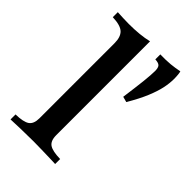

<svg xmlns="http://www.w3.org/2000/svg" viewBox="-193 -710 788 788"><g transform="rotate(45 201.0 -316.0)"><path d="M306.5 -386.3 282.3 -392.7Q291.1 -456.5 295.6 -497.6Q300 -538.7 300 -559.7Q300 -579 293.1 -586.3Q286.3 -593.5 266.9 -594.4V-623.4Q301.6 -622.6 325.8 -625Q350 -627.4 374.2 -632.3Q375.8 -628.2 377 -616.5Q378.2 -604.8 378.2 -591.9Q378.2 -566.9 372.2 -538.3Q366.1 -509.7 350.8 -472.6Q335.5 -435.5 306.5 -386.3ZM21 0V-29Q66.1 -29.8 83.9 -42.3Q101.6 -54.8 101.6 -87.1V-522.6Q101.6 -558.9 84.3 -575.4Q66.9 -591.9 21 -593.5V-622.6Q37.1 -621.8 54 -621Q71 -620.2 87.1 -620.2Q119.4 -620.2 147.6 -623Q175.8 -625.8 199.2 -631.5V-87.1Q199.2 -54 217.3 -41.9Q235.5 -29.8 279.8 -29V0Q267.7 -0.8 246.8 -1.2Q225.8 -1.6 200.8 -2.4Q175.8 -3.2 151.6 -3.2Q114.5 -3.2 77 -2Q39.5 -0.8 21 0Z"/></g></svg>

Font: Playfair SemiBold
Style: Regular
Weight: 600
Designer: Claus Eggers Sørensen
Foundry: Claus Eggers Sørensen
Version: Version 2.001;gftools[0.9.30]